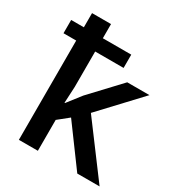

<svg xmlns="http://www.w3.org/2000/svg" viewBox="-179 -878 927 997"><g transform="rotate(30 284.0 -380.0)"><path d="M5.9 -674.8H82V-759.8H195.8V-674.8H366.2V-595.2H195.8V-382.8L190.9 -285.2H193.8L256.8 -366.2L419.9 -540H553.2L335.9 -308.1L565.9 0H432.1L258.8 -235.8L195.8 -185.1V0H82V-595.2H5.9Z"/></g></svg>

Font: Open Sans Semibold
Style: Regular
Weight: 600
Foundry: Ascender Corporation
Version: Version 1.10; ttfautohint (v1.5.65-e2d9)